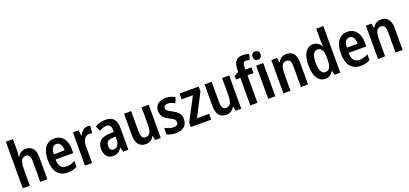

<svg xmlns="http://www.w3.org/2000/svg" viewBox="33 -1850 6266 2945"><g transform="rotate(-20 3165.5 -377.5)"><path d="M182 -575V-760H66V0H182V-268C182 -392 207 -452 281 -452C330 -452 352 -414 352 -332V0H468V-360C468 -488 413 -553 311 -553C254 -553 206 -525 181 -472H174C179 -500 182 -538 182 -575Z M780 -552C649 -552 574 -452 574 -268C574 -96 649 10 799 10C860 10 907 -2 953 -27V-123C904 -95 862 -84 811 -84C731 -84 691 -137 689 -242H978V-308C978 -455 907 -552 780 -552ZM782 -462C840 -462 868 -406 868 -326H691C695 -420 728 -462 782 -462Z M1319 -553C1262 -553 1219 -507 1194 -451H1188L1172 -543H1082V0H1198V-280C1198 -376 1245 -435 1311 -435C1327 -435 1343 -433 1356 -428L1368 -547C1351 -551 1335 -553 1319 -553Z M1618 -553C1553 -553 1493 -537 1444 -508L1479 -424C1523 -447 1563 -461 1601 -461C1650 -461 1674 -430 1674 -361V-335L1600 -332C1469 -326 1400 -269 1400 -157C1400 -62 1447 10 1537 10C1607 10 1647 -17 1683 -74H1686L1705 0H1790V-363C1790 -489 1732 -553 1618 -553ZM1626 -256 1674 -258V-208C1674 -128 1635 -81 1581 -81C1541 -81 1518 -106 1518 -160C1518 -219 1549 -252 1626 -256Z M2319 -543H2203V-267C2203 -152 2181 -90 2103 -90C2054 -90 2033 -132 2033 -217V-543H1917V-189C1917 -61 1969 10 2073 10C2131 10 2179 -17 2207 -71H2214L2228 0H2319Z M2752 -155C2752 -241 2703 -281 2627 -321C2551 -360 2533 -375 2533 -408C2533 -440 2556 -460 2598 -460C2638 -460 2675 -445 2712 -424L2747 -513C2699 -539 2651 -553 2596 -553C2489 -553 2420 -497 2420 -404C2420 -320 2465 -277 2543 -237C2621 -200 2637 -179 2637 -147C2637 -109 2613 -87 2563 -87C2514 -87 2460 -106 2421 -130V-21C2462 -1 2509 10 2568 10C2685 10 2752 -48 2752 -155Z M3143 0V-95H2944L3135 -463V-543H2822V-448H3006L2810 -73V0Z M3633 -543H3517V-267C3517 -152 3495 -90 3417 -90C3368 -90 3347 -132 3347 -217V-543H3231V-189C3231 -61 3283 10 3387 10C3445 10 3493 -17 3521 -71H3528L3542 0H3633Z M3997 -449V-543H3897V-574C3897 -641 3911 -668 3948 -668C3969 -668 3989 -663 4008 -657L4035 -745C4002 -758 3971 -765 3931 -765C3827 -765 3781 -705 3781 -571V-544L3710 -509V-449H3781V0H3897V-449Z M4132 -753C4091 -753 4067 -731 4067 -685C4067 -640 4092 -618 4132 -618C4171 -618 4196 -640 4196 -685C4196 -731 4173 -753 4132 -753ZM4189 -543H4073V0H4189Z M4567 -553C4509 -553 4460 -525 4433 -472H4426L4412 -543H4321V0H4437V-268C4437 -397 4462 -453 4535 -453C4587 -453 4607 -412 4607 -332V0H4723V-360C4723 -490 4666 -553 4567 -553Z M5004 10C5065 10 5103 -17 5133 -66H5140L5157 0H5249V-760H5133V-563C5133 -538 5136 -505 5139 -473H5134C5105 -524 5061 -553 5002 -553C4894 -553 4828 -452 4828 -271C4828 -90 4893 10 5004 10ZM5037 -86C4977 -86 4946 -149 4946 -271C4946 -389 4976 -454 5036 -454C5108 -454 5135 -397 5135 -279V-252C5135 -140 5105 -86 5037 -86Z M5563 -552C5432 -552 5357 -452 5357 -268C5357 -96 5432 10 5582 10C5643 10 5690 -2 5736 -27V-123C5687 -95 5645 -84 5594 -84C5514 -84 5474 -137 5472 -242H5761V-308C5761 -455 5690 -552 5563 -552ZM5565 -462C5623 -462 5651 -406 5651 -326H5474C5478 -420 5511 -462 5565 -462Z M6111 -553C6053 -553 6004 -525 5977 -472H5970L5956 -543H5865V0H5981V-268C5981 -397 6006 -453 6079 -453C6131 -453 6151 -412 6151 -332V0H6267V-360C6267 -490 6210 -553 6111 -553Z"/></g></svg>

Font: Noto Sans Thai Cond SemBd
Style: Regular
Weight: 600
Width: 3
Designer: Monotype Design Team
Foundry: Monotype Imaging Inc.
Version: Version 2.002